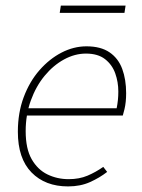

<svg xmlns="http://www.w3.org/2000/svg" viewBox="-20 -656 508 688"><path d="M224 12Q142 12 93 -38Q44 -88 44 -184Q44 -252 65 -308Q86 -364 121.5 -404.5Q157 -445 200.5 -467.5Q244 -490 290 -490Q341 -490 372.5 -468.5Q404 -447 418 -409Q432 -371 432 -322Q432 -306 430.5 -291.5Q429 -277 426 -264.5Q423 -252 420 -242H68L74 -268H398Q401 -283 402.5 -297.5Q404 -312 404 -328Q404 -362 393 -393Q382 -424 356.5 -444Q331 -464 288 -464Q248 -464 209.5 -443Q171 -422 140 -384.5Q109 -347 90.5 -296Q72 -245 72 -186Q72 -123 93.5 -85.5Q115 -48 150 -31Q185 -14 226 -14Q264 -14 293.5 -26.5Q323 -39 350 -58L364 -40Q337 -19 302.5 -3.5Q268 12 224 12ZM194 -610 198 -636H430L426 -610Z"/></svg>

Font: Source Sans 3 ExtraLight
Style: Italic
Weight: 250
Italic angle: -11°
Designer: Paul D. Hunt
Foundry: Adobe
Version: Version 3.046;hotconv 1.0.118;makeotfexe 2.5.65603